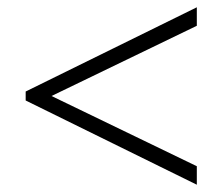

<svg xmlns="http://www.w3.org/2000/svg" viewBox="-20 -593 604 522"><path d="M49.8 -319.8V-344.2L515.1 -573.2V-522.9L120.1 -332L515.1 -141.1V-90.8Z"/></svg>

Font: Times New Roman
Style: Regular
Weight: 400
Designer: Steve Matteson
Foundry: Ascender Corporation
Version: Version 2.00.3